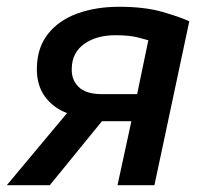

<svg xmlns="http://www.w3.org/2000/svg" viewBox="-22 -547 605 567"><path d="M-2 0 176 -213Q134 -229 109.5 -263.5Q85 -298 87 -351Q89 -409 121 -448.5Q153 -488 207.5 -507.5Q262 -527 330 -527Q406 -527 459 -511.5Q512 -496 537 -484L434 0H325L366 -189H279L125 0ZM279 -269H383L416 -428Q416 -428 389 -435.5Q362 -443 319 -443Q263 -443 227 -417.5Q191 -392 190 -346Q188 -313 209.5 -291Q231 -269 279 -269Z"/></svg>

Font: Raleway SemiBold
Style: Italic
Weight: 600
Italic angle: -12°
Designer: Matt McInerney, Pablo Impallari, Rodrigo Fuenzalida
Foundry: Matt McInerney, Pablo Impallari, Rodrigo Fuenzalida
Version: Version 4.026